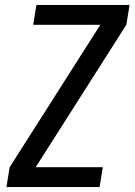

<svg xmlns="http://www.w3.org/2000/svg" viewBox="-20 -755 543 775"><path d="M6 0 19 -80 385 -655H114L127 -735H503L490 -655L124 -80H395L382 0Z"/></svg>

Font: Iosevka SS18 Medium
Style: Italic
Weight: 500
Italic angle: -9°
Monospace: yes
Designer: Belleve Invis
Foundry: Belleve Invis
Version: Version 25.1.1; ttfautohint (v1.8.4)